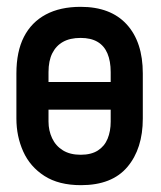

<svg xmlns="http://www.w3.org/2000/svg" viewBox="-20 -532 470 562"><path d="M398 -185V-317Q398 -409 351 -460.5Q304 -512 216 -512Q156 -512 114 -489.5Q72 -467 50 -424Q28 -381 28 -317V-185Q28 -133 48 -88.5Q68 -44 110 -17Q152 10 217 10Q308 10 353 -43.5Q398 -97 398 -185ZM304 -321V-176Q304 -148 295 -126Q286 -104 266.5 -91.5Q247 -79 216 -79Q185 -79 164 -92Q143 -105 132.5 -127.5Q122 -150 122 -176V-321Q122 -354 133 -376Q144 -398 164.5 -409.5Q185 -421 216 -421Q246 -421 265.5 -409.5Q285 -398 294.5 -375.5Q304 -353 304 -321ZM56 -292V-211H368V-292Z"/></svg>

Font: Advent Pro SemiBold
Style: Regular
Weight: 600
Designer: VivaRado, Andreas Kalpakidis
Foundry: VivaRado, Andreas Kalpakidis
Version: Version 3.000